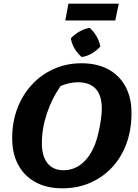

<svg xmlns="http://www.w3.org/2000/svg" viewBox="-20 -1009 747 1041"><path d="M318 12Q234 12 173 -21Q112 -54 79 -115Q46 -176 46 -260Q46 -347 74 -421Q102 -495 153 -550Q204 -605 272.5 -635.5Q341 -666 422 -666Q506 -666 566.5 -633.5Q627 -601 660 -540.5Q693 -480 693 -396Q693 -306 666 -231.5Q639 -157 588.5 -102.5Q538 -48 469.5 -18Q401 12 318 12ZM325 -86Q380 -86 424 -122Q468 -158 495 -226Q505 -252 513.5 -288Q522 -324 527 -359.5Q532 -395 532 -419Q532 -563 402 -563Q358 -563 309 -543Q262 -477 234.5 -394.5Q207 -312 207 -233Q207 -162 237.5 -124Q268 -86 325 -86ZM334 -898 351 -989H624L605 -898ZM466 -858Q488 -839 503.5 -812Q519 -785 524 -757Q505 -735 477.5 -719Q450 -703 423 -700Q401 -718 385 -744.5Q369 -771 364 -801Q383 -822 410 -837.5Q437 -853 466 -858Z"/></svg>

Font: Piazzolla
Style: Bold Italic
Weight: 700
Italic angle: -11.3°
Designer: Juan Pablo del Peral
Foundry: Huerta Tipografica
Version: Version 1.330